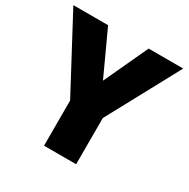

<svg xmlns="http://www.w3.org/2000/svg" viewBox="-161 -859 987 1005"><g transform="rotate(30 332.0 -357.0)"><path d="M332 -449 455 -714H664L429 -279V0H235V-273L0 -714H210Z"/></g></svg>

Font: Noto Sans Gujarati UI Black
Style: Regular
Weight: 900
Designer: Jelle Bosma - Monotype Design Team, Universal Thirst
Foundry: Monotype Imaging Inc.
Version: Version 2.106; ttfautohint (v1.8.4.7-5d5b)